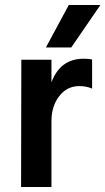

<svg xmlns="http://www.w3.org/2000/svg" viewBox="-20 -745 420 765"><path d="M264 -556H163L254 -725H380ZM185 0H64L65 -507H185V-417Q220 -511 313 -511Q334 -511 347 -508V-392Q324 -402 296 -402Q247 -402 216 -362Q185 -322 185 -262Z"/></svg>

Font: Hind Mysuru SemiBold
Style: Regular
Weight: 600
Designer: Manushi Parikh, Hitesh Malaviya
Foundry: Indian Type Foundry
Version: Version 0.703;PS 1.0;hotconv 1.0.86;makeotf.lib2.5.63406